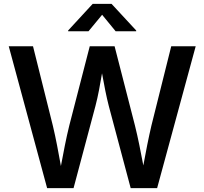

<svg xmlns="http://www.w3.org/2000/svg" viewBox="-20 -965 1049 985"><path d="M221.7 0H357.4L469.7 -421.4C483.9 -475.1 493.2 -529.8 503.4 -588.9C514.6 -526.4 525.4 -470.7 538.1 -421.4L650.4 0H786.1L983.9 -727.5H858.4L756.8 -320.8C741.7 -256.3 728 -186 715.3 -116.2C702.1 -186 688.5 -256.3 672.4 -320.8L567.9 -727.5H440.4L335.4 -320.8C319.3 -255.9 305.7 -183.6 292.5 -113.3C279.8 -183.6 266.6 -255.9 251 -320.8L149.4 -727.5H24.9ZM434.1 -804.7 503.9 -889.2 573.2 -804.7H678.7V-808.6L552.2 -945.3H455.6L329.6 -808.6V-804.7Z"/></svg>

Font: Raveo Medium
Style: Regular
Weight: 500
Designer: Jakub Foglar, Rasmus Andersson (Inter)
Foundry: Jakubfoglar.com
Version: Version 1.100;Glyphs 3.2.3 (3260)